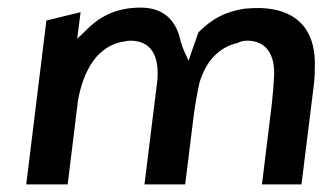

<svg xmlns="http://www.w3.org/2000/svg" viewBox="-20 -495 870 505"><path d="M202 -411 183 -393 192 -463 102 -441 49 -10H158L185 -230C194 -282 212 -321 235 -347C255 -368 277 -382 308 -386C311 -387 318 -388 323 -388C377 -388 399 -349 394 -285L360 -10H467L490 -195C494 -224 499 -252 505 -279C515 -311 530 -336 549 -353C565 -367 582 -377 605 -382C612 -386 621 -388 630 -388C679 -388 703 -353 701 -297C700 -275 698 -250 695 -222L669 -10H773L804 -260C807 -281 808 -299 808 -318C812 -432 744 -485 622 -472C573 -464 539 -447 502 -410C497 -396 491 -379 485 -362L476 -335L465 -359C462 -366 459 -373 457 -381V-382H456C445 -442 410 -475 350 -475C283 -475 239 -450 202 -411Z"/></svg>

Font: Bluebird
Style: LiNrwObl
Weight: 300
Designer: Jasper
Foundry: Cannot Into Space Fonts
Version: Version 0.98